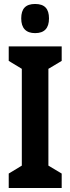

<svg xmlns="http://www.w3.org/2000/svg" viewBox="-20 -948 355 968"><path d="M157 -928C109 -928 87 -904 87 -855C87 -806 111 -781 157 -781C204 -781 227 -806 227 -855C227 -903 206 -928 157 -928ZM291 0V-73L224 -113V-601L291 -641V-714H24V-641L90 -601V-113L24 -73V0Z"/></svg>

Font: Noto Sans Tamil ExtraCondensed
Style: Bold
Weight: 700
Width: 2
Designer: Jelle Bosma - Monotype Design Team
Foundry: Monotype Imaging Inc.
Version: Version 2.004